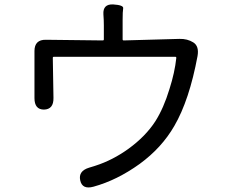

<svg xmlns="http://www.w3.org/2000/svg" viewBox="-20 -816 1040 869"><path d="M403 29Q352 43 343 0Q334 -42 383 -57L412 -66Q490 -91 562 -143Q639 -199 683 -267Q721 -327 747 -413Q771 -488 778 -554Q778 -559 773 -559H224Q219 -559 219 -554L222 -373Q223 -321 179 -320Q136 -320 136 -372V-585Q136 -637 188 -636L445 -633Q450 -633 450 -638V-701Q450 -726 448 -751Q445 -798 492 -796Q540 -793 537.5 -778.5Q535 -764 535 -726V-638Q535 -633 540 -633L792 -640Q828 -641 855 -624Q882 -607 874 -562Q837 -363 769 -246Q712 -147 612 -74Q509 0 403 29Z"/></svg>

Font: Resource Han Rounded CN
Style: Regular
Weight: 400
Designer: Cyano Hao (round all glyphs); Ryoko NISHIZUKA  (kana, bopomofo & ideographs); Paul D. Hunt (Latin, Greek & Cyrillic); Sa
Foundry: Cyano Hao
Version: 0.990